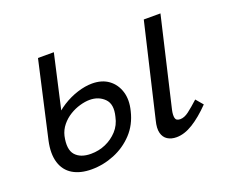

<svg xmlns="http://www.w3.org/2000/svg" viewBox="-79 -533 778 660"><g transform="rotate(-20 309.5 -202.5)"><path d="M155 9Q114 9 86.5 -7.5Q59 -24 49 -56.5Q39 -89 49 -135L112 -414H170L106 -131Q96 -84 114.5 -63Q133 -42 171 -42Q200 -42 225 -53Q250 -64 268.5 -84Q287 -104 293 -133Q304 -176 283 -197Q262 -218 229 -218Q213 -218 193.5 -212.5Q174 -207 156 -196Q138 -185 124.5 -168.5Q111 -152 106 -131H68Q78 -165 99 -190.5Q120 -216 147 -233Q174 -250 202.5 -259Q231 -268 256 -268Q292 -268 316 -250.5Q340 -233 349.5 -202.5Q359 -172 349 -133Q338 -87 308.5 -55.5Q279 -24 238.5 -7.5Q198 9 155 9ZM467 5Q448 5 434.5 -3.5Q421 -12 416.5 -29.5Q412 -47 419 -74L499 -414H560L484 -89Q480 -71 482.5 -60Q485 -49 500 -49Q515 -49 531.5 -61.5Q548 -74 571 -95L593 -69Q559 -34 527.5 -14.5Q496 5 467 5Z"/></g></svg>

Font: Ysabeau
Style: Italic
Weight: 400
Italic angle: -12°
Designer: Christian Thalmann (Catharsis Fonts)
Version: Version 2.000;gftools[0.9.27.dev2+g8671c4b]